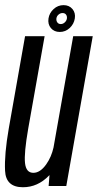

<svg xmlns="http://www.w3.org/2000/svg" viewBox="-20 -742 390 766"><path d="M174 0 177.5 -43.5Q176.5 -42.5 175.5 -41.5Q130.5 5 71.5 5Q3.5 5 0.2 -60.5Q-3 -126 15 -229.5L80 -597.5H158L92.5 -228.5Q75.5 -130.5 79.8 -91.5Q84 -52.5 113 -52.5Q140.5 -52.5 164.5 -86.5Q185 -115.5 193.5 -153.5L272 -597.5H350L244.5 0ZM218.5 -614.5Q196 -614.5 183 -630Q170 -645.5 173.5 -668.5Q177 -690.5 194 -706Q211 -721.5 233.5 -721.5Q256 -721.5 269 -706Q282 -690.5 278.5 -668.5Q275 -646 258 -630.2Q241 -614.5 218.5 -614.5ZM222.5 -646Q231 -646 238.2 -652.5Q245.5 -659 247 -668.5Q248 -678 243.2 -684Q238.5 -690 229.5 -690Q221 -690 213.8 -684Q206.5 -678 205 -668.5Q204 -659 208.8 -652.5Q213.5 -646 222.5 -646Z"/></svg>

Font: Anybody Condensed Regular
Style: Italic
Weight: 400
Width: 3
Italic angle: -10°
Designer: Tyler Finck
Foundry: Etcetera Type Company
Version: Version 1.010; ttfautohint (v1.8.3) -l 8 -r 50 -G 200 -x 14 